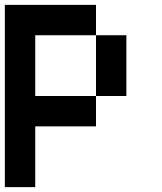

<svg xmlns="http://www.w3.org/2000/svg" viewBox="-20 -645 665 790"><path d="M0 125V-625H375V-500H125V-250H375V-125H125V125ZM500 -250H375V-500H500Z"/></svg>

Font: Galmuri7 Regular
Style: Regular
Weight: 400
Designer: Lee Minseo (quiple)
Version: Version 2.399;hotconv 1.1.1;makeotfexe 2.6.0 DEVELOPMENT